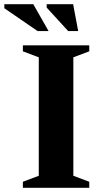

<svg xmlns="http://www.w3.org/2000/svg" viewBox="-72 -891 480 911"><path d="M351.5 -28.5V0H36.5V-28.5L112 -57V-619L36.5 -647.5V-676H351.5V-647.5L276 -619V-57ZM158.5 -743.5H106.5L-51.5 -852V-871H86ZM299 -743.5H251.5L149.5 -855V-871H275Z"/></svg>

Font: Newsreader 16pt 16pt
Style: Bold
Weight: 700
Version: Version 1.003